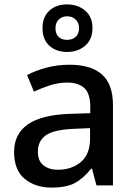

<svg xmlns="http://www.w3.org/2000/svg" viewBox="-20 -842 611 872"><path d="M296 -548Q394 -548 443.5 -503.5Q493 -459 493 -365V0H418L398 -76H394Q358 -31 319.5 -10.5Q281 10 213 10Q141 10 92.5 -29.5Q44 -69 44 -152Q44 -234 107 -277.5Q170 -321 299 -325L390 -328V-356Q390 -418 362.5 -442.5Q335 -467 286 -467Q245 -467 207 -454.5Q169 -442 134 -426L103 -501Q140 -521 190 -534.5Q240 -548 296 -548ZM316 -257Q223 -253 187.5 -227Q152 -201 152 -153Q152 -111 177.5 -91Q203 -71 243 -71Q305 -71 347 -106Q389 -141 389 -212V-260ZM285 -606Q235 -606 204 -634.5Q173 -663 173 -714Q173 -765 204 -793.5Q235 -822 285 -822Q334 -822 367 -793.5Q400 -765 400 -715Q400 -663 367 -634.5Q334 -606 285 -606ZM285 -661Q309 -661 324 -675Q339 -689 339 -714Q339 -739 323.5 -753.5Q308 -768 285 -768Q262 -768 247 -753.5Q232 -739 232 -714Q232 -689 245.5 -675Q259 -661 285 -661Z"/></svg>

Font: Noto Sans Syriac Medium
Style: Regular
Weight: 500
Designer: Patrick Giasson and the Monotype Design Team
Foundry: Monotype Imaging Inc.
Version: Version 3.000; ttfautohint (v1.8.4.7-5d5b)